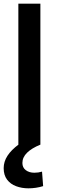

<svg xmlns="http://www.w3.org/2000/svg" viewBox="-22 -788 318 1046"><path d="M198 -768V0H78V-768ZM133 238Q97 238 66 226.5Q35 215 16.5 190.5Q-2 166 -2 128Q-2 93 18.5 61Q39 29 81 -2L198 0Q151 19 125.5 44Q100 69 100 100Q100 125 118.5 139Q137 153 165 153Q176 153 186.5 151.5Q197 150 207 147L213 226Q194 232 173.5 235Q153 238 133 238Z"/></svg>

Font: Yaldevi SemiBold
Style: Regular
Weight: 600
Designer: Sol Matas, Rajitha Manaperi, Kosala Senevirathne
Foundry: Mooniak
Version: Version 1.100